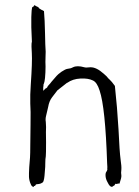

<svg xmlns="http://www.w3.org/2000/svg" viewBox="-20 -719 536 742"><path d="M150 -676Q153 -642 154 -591Q155 -537 156 -529Q157 -523 156 -501Q155 -478 156 -462Q156 -439 154 -418Q152 -401 150 -397Q148 -393 148 -391Q148 -390 148 -388Q147 -384 147 -381V-368L156 -377Q160 -378 163 -382V-383Q165 -387 169 -391Q174 -396 179 -403L199 -426Q203 -431 218 -442Q233 -452 241 -453Q253 -454 262 -459Q278 -467 306 -459Q309 -458 314 -458Q317 -458 329 -459Q352 -460 381 -434L392 -424Q398 -416 404.5 -410.5Q411 -405 424 -387Q433 -305 438 -219Q442 -132 446 -103Q450 -76 449 -64Q447 -50 449 -41Q450 -33 442 -10Q441 -10 440 -9L438 -10Q437 -10 431 -8L426 -9V-7L424 -8V-4Q420 -2 416 1Q415 3 412 3Q404 3 396 -14Q389 -26 388 -38Q387 -50 391 -55Q397 -64 394 -70L395 -71Q395 -75 394 -89Q387 -304 365 -369Q355 -401 339 -408Q321 -417 291 -415.5Q261 -414 240 -399H239L202 -370L182 -344Q170 -329 166 -305Q161 -282 158 -271Q155 -259 157 -248Q158 -238 158 -228Q157 -218 158 -170Q158 -123 157 -115Q155 -105 155 -88Q155 -72 154 -65Q153 -57 152 -40Q151 -29 149 -22Q147 -15 145 -14Q138 -9 131 -8Q124 -7 122 -7Q118 -7 115 0L111 -1V3H108Q102 1 99 -7Q93 -20 92 -35Q92 -48 92 -50.5Q92 -53 93 -73L96 -110Q97 -126 97 -154Q97 -183 98 -238Q99 -294 97 -319Q96 -351 99 -393Q105 -480 103 -513Q101 -546 102 -551Q104 -558 103 -565Q100 -618 101 -653Q102 -684 104 -690L106 -692L111 -695V-697Q112 -698 113 -699Q114 -699 115 -698Q121 -695 122 -694Q123 -694 124 -693.5Q125 -693 126 -692Q129 -691 130 -689V-688L131 -687Q141 -680 145 -679ZM179 -403Q179 -403 179 -404Z"/></svg>

Font: ToneOZ-Pinyin-Tsuipita-TC
Style: Regular
Weight: 400
Designer: ÂÆ£ÂøóÂáåJeffrey Xuan(jeffreyx@gmail.com, ToneOZ.com) ÈòøÂù§(cjkFonts)
Foundry: ToneOZ
Version: Version 0.24071